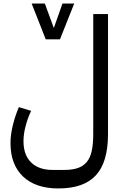

<svg xmlns="http://www.w3.org/2000/svg" viewBox="-20 -819 699 1079"><path d="M308 240Q180 240 109.5 173Q39 106 39 -15Q39 -60 51.5 -112.5Q64 -165 86 -217L155 -196Q135 -154 123.5 -109Q112 -64 112 -26Q112 52 155 94Q198 136 276 136H340Q386 136 417 125.5Q448 115 467.5 91.5Q487 68 495.5 29.5Q504 -9 504 -65V-740H587V-65Q587 92 519 166Q451 240 308 240ZM158 -799H232L282 -663H283L331 -799H397L317 -598H237Z"/></svg>

Font: IBM Plex Sans Arabic Text
Style: Regular
Weight: 450
Designer: Mike Abbink, Paul van der Laan, Pieter van Rosmalen, Wael Morcos, Khajak Apelian
Foundry: Bold Monday
Version: Version 1.2